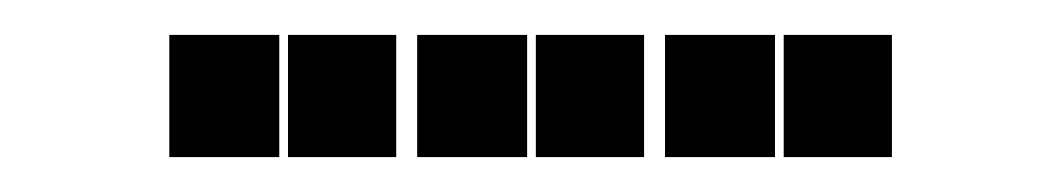

<svg xmlns="http://www.w3.org/2000/svg" viewBox="-20 -302 608 110"><path d="M282 -282V-212H219V-282ZM424 -282V-212H361V-282ZM140 -282V-212H77V-282ZM349 -282V-212H287V-282ZM491 -282V-212H429V-282ZM207 -282V-212H145V-282Z"/></svg>

Font: CAT DyFa
Style: Regular
Weight: 400
Designer: Peter Wiegel
Foundry: Peter Wiegel
Version: Version 1.001; ttfautohint (v1.3)